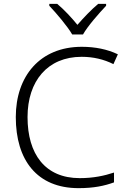

<svg xmlns="http://www.w3.org/2000/svg" viewBox="-20 -967 663 997"><path d="M355 -788H411C435 -831 494 -898 531 -937V-947H490C454 -917 414 -875 382 -838C352 -875 313 -917 277 -947H236V-937C273 -898 330 -831 355 -788ZM404 -672C464 -672 519 -659 569 -634L592 -685C538 -711 474 -724 405 -724C187 -724 62 -571 62 -359C62 -136 172 10 388 10C467 10 523 -2 572 -20V-71C521 -54 464 -42 394 -42C214 -42 123 -167 123 -359C123 -546 227 -672 404 -672Z"/></svg>

Font: Noto Sans Ethiopic Light
Style: Regular
Weight: 300
Designer: Monotype Design Team
Foundry: Monotype Imaging Inc.
Version: Version 2.102